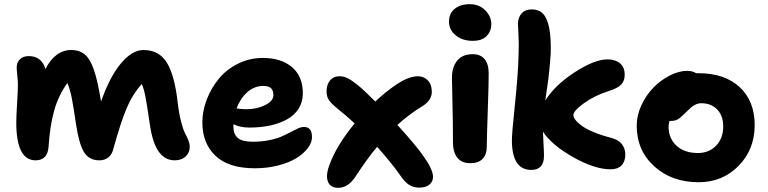

<svg xmlns="http://www.w3.org/2000/svg" viewBox="-20 -817 3682 921"><path d="M150.9 -47.9Q58.1 -47.9 58.1 -229Q58.1 -259.3 62 -321.3Q65.9 -383.3 65.9 -412.1Q65.9 -427.7 63 -455.1Q60.1 -482.4 60.1 -494.1Q60.1 -517.1 75.4 -532.5Q90.8 -547.9 118.2 -547.9Q179.2 -547.9 198.2 -485.8Q219.2 -528.8 250.7 -553Q282.2 -577.1 321.8 -577.1Q376 -577.1 403.6 -537.4Q431.2 -497.6 449.2 -413.1Q451.7 -399.9 457.3 -371.6Q462.9 -343.3 464.8 -330.1Q505.9 -447.8 559.8 -512.5Q613.8 -577.1 668 -577.1Q742.7 -577.1 780 -517.1Q817.4 -457 832 -328.1Q838.4 -273.4 848.6 -233.6Q858.9 -193.8 867.9 -177.2Q877 -160.6 883.5 -144Q890.1 -127.4 890.1 -112.8Q890.1 -84.5 870.4 -66.2Q850.6 -47.9 817.9 -47.9Q771.5 -47.9 741.5 -89.4Q711.4 -130.9 698.2 -224.1Q684.6 -317.4 677.5 -354Q670.4 -390.6 660.2 -414.1Q615.2 -364.3 586.4 -295.2Q557.6 -226.1 524.9 -106.9Q518.6 -77.6 500.7 -62.7Q482.9 -47.9 457 -47.9Q406.7 -47.9 382.8 -87.6Q358.9 -127.4 345.2 -217.8Q332.5 -305.2 324.2 -347.2Q315.9 -389.2 303.2 -418.9Q259.8 -358.4 239.5 -285.2Q219.2 -211.9 212.9 -111.8Q210.4 -80.6 194.8 -64.2Q179.2 -47.9 150.9 -47.9Z M1202.6 -9.8Q1076.7 -9.8 1013.7 -69.6Q950.7 -129.4 950.7 -230Q950.7 -284.7 971.7 -339.4Q992.7 -394 1029.1 -438.7Q1065.4 -483.4 1121.1 -511.2Q1176.8 -539.1 1240.7 -539.1Q1328.6 -539.1 1380.6 -495.1Q1432.6 -451.2 1432.6 -369.1Q1432.6 -328.1 1412.6 -296.1Q1392.6 -264.2 1357.2 -244.6Q1321.8 -225.1 1276.1 -215.1Q1230.5 -205.1 1176.8 -205.1Q1130.9 -205.1 1099.6 -221.2V-210Q1099.6 -173.3 1120.6 -155.3Q1141.6 -137.2 1191.4 -137.2Q1234.4 -137.2 1271 -144.5Q1307.6 -151.9 1331.1 -162.4Q1354.5 -172.9 1373.5 -183.1Q1392.6 -193.4 1408.7 -200.7Q1424.8 -208 1438.5 -208Q1476.6 -208 1476.6 -159.2Q1476.6 -132.8 1456.3 -106.2Q1436 -79.6 1401.1 -58.1Q1366.2 -36.6 1314 -23.2Q1261.7 -9.8 1202.6 -9.8ZM1242.7 -404.8Q1200.2 -404.8 1166.5 -375Q1132.8 -345.2 1114.7 -296.9Q1139.2 -293 1160.6 -293Q1211.9 -293 1251.7 -312.7Q1291.5 -332.5 1291.5 -360.8Q1291.5 -382.8 1280 -393.8Q1268.6 -404.8 1242.7 -404.8Z M1602.1 84Q1578.6 84 1564.9 72Q1551.3 60.1 1548.8 35.4Q1546.4 10.7 1561 -27.8Q1594.2 -119.1 1681.2 -225.1Q1644 -259.8 1600.1 -294.9Q1571.3 -318.4 1558.8 -335.4Q1546.4 -352.5 1546.4 -378.9Q1546.4 -410.6 1563 -430.9Q1579.6 -451.2 1608.4 -451.2Q1628.4 -451.2 1646.5 -442.4Q1664.6 -433.6 1694.3 -410.2Q1719.7 -390.6 1780.3 -330.1Q1829.6 -376.5 1879.4 -410.2Q1939.9 -451.2 1984.4 -451.2Q2013.2 -451.2 2032.2 -431.4Q2051.3 -411.6 2051.3 -377Q2051.3 -336.9 2008.3 -309.1Q1946.3 -272 1886.2 -217.8Q1976.1 -118.7 2009.3 -70.8Q2057.1 -4.4 2057.1 30.8Q2057.1 55.2 2039.3 69.1Q2021.5 83 1991.2 83Q1964.4 83 1943.1 70.1Q1921.9 57.1 1900.4 24.9Q1860.8 -32.2 1789.1 -112.8Q1743.7 -59.1 1688 25.9Q1651.9 84 1602.1 84Z M2248 -621.1Q2197.8 -621.1 2165.8 -647.7Q2133.8 -674.3 2133.8 -712.9Q2133.8 -752.4 2161.1 -774.7Q2188.5 -796.9 2232.9 -796.9Q2279.3 -796.9 2308.1 -767.1Q2336.9 -737.3 2336.9 -701.2Q2336.9 -668.5 2314.9 -644.8Q2293 -621.1 2248 -621.1ZM2235.8 -34.2Q2193.4 -34.2 2173.1 -61.3Q2152.8 -88.4 2152.8 -133.8Q2152.8 -230.5 2150.4 -320.8Q2147.9 -411.1 2147.9 -443.8Q2147.9 -494.6 2172.9 -525.9Q2197.8 -557.1 2248 -557.1Q2284.2 -557.1 2304 -534.2Q2323.7 -511.2 2324.2 -465.8Q2324.7 -430.2 2319.8 -287.4Q2314.9 -144.5 2314.9 -111.8Q2314.9 -76.2 2295.2 -55.2Q2275.4 -34.2 2235.8 -34.2Z M2528.3 -2Q2435.5 -2 2435.5 -145Q2435.5 -177.7 2450.2 -317.4Q2464.8 -457 2467.3 -546.9Q2469.7 -606 2467 -651.9Q2464.4 -697.8 2464.4 -703.1Q2465.3 -734.9 2482.7 -753.4Q2500 -772 2531.2 -772Q2564 -772 2584.2 -751.7Q2604.5 -731.4 2614.3 -683.6Q2624 -635.7 2621.6 -557.1Q2619.6 -526.4 2616.2 -492.4Q2612.8 -458.5 2610.4 -438.7Q2607.9 -418.9 2602.5 -382.6Q2597.2 -346.2 2595.7 -335Q2643.6 -410.6 2738.3 -471.4Q2833 -532.2 2893.6 -532.2Q2931.6 -532.2 2954.1 -513.2Q2976.6 -494.1 2976.6 -459Q2976.6 -429.7 2960.4 -411.9Q2944.3 -394 2901.4 -380.9Q2831.5 -358.4 2781 -321.8Q2730.5 -285.2 2730.5 -265.1Q2730.5 -254.9 2740.2 -241.9Q2750 -229 2770 -214.1Q2790 -199.2 2826.9 -183.6Q2863.8 -168 2911.6 -155.8Q2947.3 -146.5 2963.4 -125Q2979.5 -103.5 2979.5 -76.2Q2979.5 -42.5 2961.4 -23.7Q2943.4 -4.9 2908.7 -4.9Q2833 -4.9 2730.5 -62.5Q2627.9 -120.1 2584.5 -185.1Q2585 -164.6 2587.2 -127.2Q2589.4 -89.8 2589.4 -69.8Q2589.4 -2 2528.3 -2Z M3332 57.1Q3202.1 57.1 3118.2 -19.3Q3034.2 -95.7 3034.2 -214.8Q3034.2 -263.7 3056.9 -312.5Q3079.6 -361.3 3114.5 -397Q3149.4 -432.6 3192.9 -454.8Q3236.3 -477.1 3276.4 -477.1Q3301.8 -477.1 3319.3 -465.8H3330.1Q3456.5 -465.8 3528.3 -398.9Q3600.1 -332 3600.1 -216.8Q3600.1 -100.1 3522.9 -21.5Q3445.8 57.1 3332 57.1ZM3187 -210Q3187 -152.8 3225.3 -117.9Q3263.7 -83 3327.1 -83Q3381.3 -83 3415.3 -118.4Q3449.2 -153.8 3449.2 -210.9Q3449.2 -261.7 3420.4 -291.7Q3391.6 -321.8 3344.2 -321.8Q3329.6 -321.8 3316.4 -315.4Q3303.2 -309.1 3295.2 -302Q3287.1 -294.9 3270 -277.8Q3245.6 -253.4 3232.2 -245.1Q3218.8 -236.8 3197.3 -236.8H3191.4Q3187 -216.8 3187 -210Z"/></svg>

Font: Shantell Sans Bouncy
Style: Bold
Weight: 700
Designer: Stephen Nixon, Anya Danilova, Shantell Martin
Foundry: Arrow Type
Version: Version 1.006;[9816181b4]